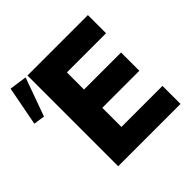

<svg xmlns="http://www.w3.org/2000/svg" viewBox="-299 -912 1085 1085"><g transform="rotate(-45 243.0 -370.0)"><path d="M51 -725H534V-580H221V-443H517V-297H221V-144H549V0H51ZM36 -725 -47 -495 -114 -505 -69 -740Z"/></g></svg>

Font: JuliaMono Black
Style: Regular
Weight: 900
Monospace: yes
Designer: cormullion
Foundry: corm
Version: Version 0.054; ttfautohint (v1.8.4)